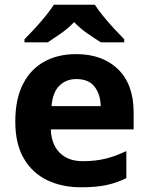

<svg xmlns="http://www.w3.org/2000/svg" viewBox="-20 -786 631 816"><path d="M303 -556Q416 -556 482 -491.5Q548 -427 548 -308V-236H196Q198 -173 233.5 -137Q269 -101 332 -101Q385 -101 428 -111.5Q471 -122 517 -144V-29Q477 -9 432.5 0.5Q388 10 325 10Q243 10 180 -20.5Q117 -51 81 -113Q45 -175 45 -269Q45 -365 77.5 -428.5Q110 -492 168 -524Q226 -556 303 -556ZM304 -450Q261 -450 232.5 -422Q204 -394 199 -335H408Q407 -385 382 -417.5Q357 -450 304 -450ZM383 -766Q397 -744 419.5 -716.5Q442 -689 466 -663Q490 -637 508 -619V-606H409Q383 -622 352 -643.5Q321 -665 295 -692Q269 -665 239 -644Q209 -623 183 -606H84V-619Q103 -638 126.5 -663.5Q150 -689 172.5 -716.5Q195 -744 209 -766Z"/></svg>

Font: Noto Sans Gurmukhi
Style: Bold
Weight: 700
Designer: Jelle Bosma - Monotype Design Team
Foundry: Monotype Imaging Inc.
Version: Version 2.004; ttfautohint (v1.8.4.7-5d5b)